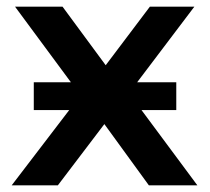

<svg xmlns="http://www.w3.org/2000/svg" viewBox="-20 -554 627 574"><path d="M425 0 292 -183 153 0H15L187 -225H81V-308H192L25 -534H167L296 -359L428 -534H561L390 -308H507V-225H403L570 0Z"/></svg>

Font: Montserrat Alternates SemiBold
Style: Regular
Weight: 600
Designer: Julieta Ulanovsky
Foundry: Julieta Ulanovsky
Version: Version 7.200